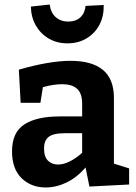

<svg xmlns="http://www.w3.org/2000/svg" viewBox="-20 -814 601 846"><path d="M374 8 357 -76Q319 -32 273.5 -10Q228 12 181 12Q117 12 75 -29Q33 -70 33 -147Q33 -231 87.5 -266Q142 -301 243 -301H342V-356Q342 -403 319.5 -423Q297 -443 254 -443Q217 -443 169 -430L158 -361H71L63 -507Q198 -546 291 -546Q385 -546 433.5 -506Q482 -466 482 -382V-93L549 -72V-1ZM174 -161Q174 -123 191.5 -106Q209 -89 236 -89Q260 -89 288 -103Q316 -117 342 -141V-227H266Q214 -227 194 -210.5Q174 -194 174 -161ZM277 -623Q231 -623 195 -644Q159 -665 138 -701.5Q117 -738 116 -785L199 -794Q203 -759 225 -739Q247 -719 281 -719Q314 -719 334 -737.5Q354 -756 357 -788L437 -792Q438 -742 418 -704.5Q398 -667 361.5 -645Q325 -623 277 -623Z"/></svg>

Font: Bitter
Style: Bold
Weight: 700
Designer: Sol Matas, and Bitter project Authors
Foundry: Sol Matas
Version: Version 2.001